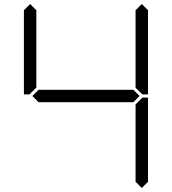

<svg xmlns="http://www.w3.org/2000/svg" viewBox="-20 -978 856 956"><path d="M130 -511 127 -508H99V-927L130 -958L161 -927V-542ZM644 -531 675 -500 644 -469H172L141 -500L172 -531ZM686 -489 689 -492H717V-73L686 -42L655 -73V-458ZM686 -958 717 -927V-508H689L686 -511L655 -541V-927Z"/></svg>

Font: DSEG7 Classic
Style: Light
Weight: 300
Designer: Keshikan(Twitter:@keshinomi_88pro)
Version: Version 0.46